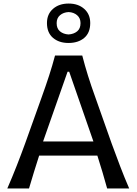

<svg xmlns="http://www.w3.org/2000/svg" viewBox="-20 -1072 778 1092"><path d="M21.5 0Q48.3 -61 74.7 -128.4Q101.1 -195.8 123 -256.3L215.8 -515.6Q241.2 -585.9 259.5 -642.6Q277.8 -699.2 293 -756.3H447.8Q462.9 -697.8 480.5 -641.4Q498 -585 523.4 -515.1L615.2 -255.4Q637.7 -193.4 663.1 -127Q688.5 -60.5 714.8 0H589.4Q577.1 -45.4 562.7 -93.3Q548.3 -141.1 533.7 -187H202.6Q187.5 -140.6 172.9 -92.8Q158.2 -44.9 145 0ZM511.2 -267.6 373.5 -664.1H364.3L225.1 -267.6ZM369.6 -827.6Q315.4 -827.6 281.2 -856.9Q247.1 -886.2 247.1 -940.9Q247.1 -991.7 281.5 -1021.7Q315.9 -1051.8 370.6 -1051.8Q424.8 -1051.8 459 -1021.5Q493.2 -991.2 493.2 -940.9Q493.2 -885.3 459 -856.4Q424.8 -827.6 369.6 -827.6ZM369.6 -876Q399.4 -877.9 418.7 -893.6Q438 -909.2 438 -940.4Q438 -968.8 418.7 -985.4Q399.4 -1002 370.6 -1003.4Q340.8 -1002 321.5 -985.6Q302.2 -969.2 302.2 -940.4Q302.2 -909.2 321.3 -893.6Q340.3 -877.9 369.6 -876Z"/></svg>

Font: Pinar-DS2-FD Medium
Style: Regular
Weight: 500
Designer: Amin Abedi
Version: Version 3.000